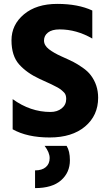

<svg xmlns="http://www.w3.org/2000/svg" viewBox="-20 -698 554 986"><path d="M339 125Q339 188 293.5 228Q248 268 160 268V177Q196 177 215.5 160Q235 143 235 114Q235 85 209 51H322Q339 78 339 125ZM484 -196Q484 -105 417 -48.5Q350 8 235 8Q120 8 45 -34V-189Q136 -123 239 -123Q274 -123 297 -141.5Q320 -160 320 -190Q320 -212 309 -223Q298 -234 290.5 -239.5Q283 -245 268.5 -252.5Q254 -260 244 -265Q213 -280 183 -293Q118 -323 78.5 -367Q39 -411 39 -491Q39 -571 103 -624.5Q167 -678 274 -678Q381 -678 454 -644V-500Q373 -547 286 -547Q247 -547 226.5 -531Q206 -515 206 -490Q206 -465 231 -445.5Q256 -426 296.5 -408Q337 -390 357.5 -379.5Q378 -369 404.5 -350.5Q431 -332 446 -312Q484 -262 484 -196Z"/></svg>

Font: Hind Vadodara
Style: Bold
Weight: 700
Designer: Hitesh Malaviya
Foundry: Indian Type Foundry
Version: Version 0.702;PS 1.0;hotconv 1.0.81;makeotf.lib2.5.63406